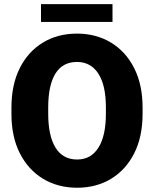

<svg xmlns="http://www.w3.org/2000/svg" viewBox="-20 -880 730 910"><path d="M655.8 -369.6V-340.8Q655.8 -231.9 616.2 -153.6Q576.7 -75.2 506.6 -32.7Q436.5 9.8 345.7 9.8Q254.4 9.8 184.1 -32.7Q113.8 -75.2 74 -153.6Q34.2 -231.9 34.2 -340.8V-369.6Q34.2 -478.5 73.7 -557.1Q113.3 -635.7 183.3 -678.2Q253.4 -720.7 344.7 -720.7Q435.5 -720.7 505.9 -678.2Q576.2 -635.7 616 -557.1Q655.8 -478.5 655.8 -369.6ZM481.9 -340.8V-370.6Q481.9 -476.1 446 -531.2Q410.2 -586.4 344.7 -586.4Q276.9 -586.4 242.7 -531.2Q208.5 -476.1 208.5 -370.6V-340.8Q208.5 -236.3 243.2 -180.2Q277.8 -124 345.7 -124Q411.1 -124 446.5 -180.2Q481.9 -236.3 481.9 -340.8ZM513.2 -860.4V-775.9H174.3V-860.4Z"/></svg>

Font: Vazirmatn FD Black
Style: Regular
Weight: 900
Designer: Saber Rastikerdar
Foundry: Saber Rastikerdar
Version: Version 33.003